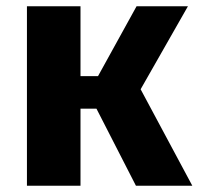

<svg xmlns="http://www.w3.org/2000/svg" viewBox="-20 -593 634 613"><path d="M580 -573H416L293 -350H237V-573H66V0H237V-246H288L414 0H594L429 -308Z"/></svg>

Font: Glow Sans SC Normal ExtraBold
Style: Regular
Weight: 800
Designer: Ryoko NISHIZUKA (kana, bopomofo & ideographs); Paul D. Hunt (Latin, Greek & Cyrillic); Sandoll Communications, Soo-young
Version: Version 0.93